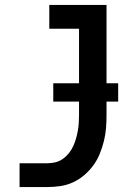

<svg xmlns="http://www.w3.org/2000/svg" viewBox="-20 -755 540 775"><path d="M171 0H59V-96H171Q188 -96 204 -100Q220 -104 233.5 -113.5Q247 -123 257.5 -136Q268 -149 275 -164Q282 -179 286.5 -194.5Q291 -210 294 -226.5Q297 -243 298 -259.5Q299 -276 299 -292V-639H179V-735H410V-292Q410 -265 408 -238.5Q406 -212 399.5 -186Q393 -160 383 -135Q373 -110 357 -88Q341 -66 320.5 -48.5Q300 -31 275.5 -19.5Q251 -8 224.5 -4Q198 0 171 0ZM195 -345V-419H457V-345Z"/></svg>

Font: Moesevka
Style: Bold
Weight: 700
Monospace: yes
Designer: Belleve Invis
Foundry: Belleve Invis
Version: Version 32.5.0; ttfautohint (v1.8.4)